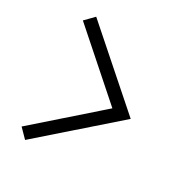

<svg xmlns="http://www.w3.org/2000/svg" viewBox="-170 -895 941 989"><g transform="rotate(30 300.0 -400.5)"><path d="M118 -34 68 -85 426 -400 68 -716 118 -767 535 -400Z"/></g></svg>

Font: Victor Mono
Style: Regular
Weight: 400
Monospace: yes
Designer: Rune Bjørnerås
Version: Version 1.561;gftools[0.9.30]